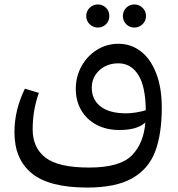

<svg xmlns="http://www.w3.org/2000/svg" viewBox="-20 -585 803 864"><path d="M708 -101Q708 19 678 97.5Q648 176 574.5 217.5Q501 259 373 259Q201 259 123 195Q45 131 45 10Q45 -90 92 -186L155 -167Q127 -90 127 -3Q127 80 185 124.5Q243 169 381 169Q519 169 573 114.5Q627 60 634 -34Q599 0 517 0Q458 0 413.5 -24Q369 -48 345 -90Q321 -132 321 -185Q321 -240 346.5 -286.5Q372 -333 416 -360.5Q460 -388 513 -388Q569 -388 613 -354.5Q657 -321 682.5 -256Q708 -191 708 -101ZM548 -75Q568 -75 592.5 -79Q617 -83 636 -89Q635 -197 602 -248.5Q569 -300 513 -300Q461 -300 427 -268.5Q393 -237 393 -190Q393 -137 432.5 -106Q472 -75 548 -75ZM368 -513Q368 -535 383.5 -550Q399 -565 420 -565Q442 -565 457 -550Q472 -535 472 -513Q472 -491 457 -476Q442 -461 420 -461Q399 -461 383.5 -476Q368 -491 368 -513ZM533 -513Q533 -535 548 -550Q563 -565 585 -565Q606 -565 621.5 -550Q637 -535 637 -513Q637 -491 621.5 -476Q606 -461 585 -461Q563 -461 548 -476Q533 -491 533 -513Z"/></svg>

Font: Fira GO
Style: Regular
Weight: 400
Designer: Carrois Corporate
Foundry: Carrois Corporate GbR
Version: Version 0.300